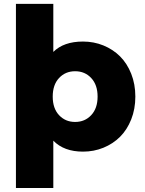

<svg xmlns="http://www.w3.org/2000/svg" viewBox="-20 -762 735 976"><path d="M401.9 8.8Q305.2 8.8 251 -46.9V193.8H61V-742.2H251V-498Q303.7 -550.8 401.9 -550.8Q457 -550.8 505.6 -531Q554.2 -511.2 590.1 -475.6Q626 -439.9 647 -387Q668 -334 668 -271Q668 -208 647 -155Q626 -102.1 590.1 -66.4Q554.2 -30.8 505.6 -11Q457 8.8 401.9 8.8ZM361.8 -142.1Q411.6 -142.1 443.8 -176.8Q476.1 -211.4 476.1 -271Q476.1 -330.6 443.8 -365.2Q411.6 -399.9 361.8 -399.9Q312.5 -399.9 280.3 -365.5Q248 -331.1 248 -271Q248 -210.9 280.3 -176.5Q312.5 -142.1 361.8 -142.1Z"/></svg>

Font: Montserrat ExtraBold
Style: Regular
Weight: 800
Designer: Julieta Ulanovsky
Foundry: Julieta Ulanovsky
Version: Version 9.000